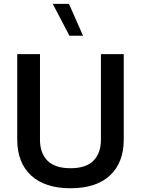

<svg xmlns="http://www.w3.org/2000/svg" viewBox="-20 -981 738 1006"><path d="M508.8 -697.3H628.4V-250.5Q628.4 -128.9 556.2 -61.8Q483.9 5.4 349.6 5.4Q215.3 5.4 142.8 -61.8Q70.3 -128.9 70.3 -250.5V-697.3H189.5V-248.5Q189.5 -179.2 228.5 -139.4Q267.6 -99.6 349.6 -99.6Q431.2 -99.6 470 -139.4Q508.8 -179.2 508.8 -248.5ZM415 -793.9H343.8L256.3 -960.9H341.3Z"/></svg>

Font: Estedad-FD SemiBold
Style: Regular
Weight: 600
Designer: Amin Abedi
Version: Version 7.3